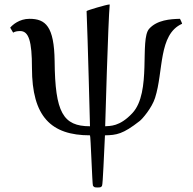

<svg xmlns="http://www.w3.org/2000/svg" viewBox="-20 -585 853 847"><path d="M362 -536C367 -421 377 -28 377 -28C258 -28 223 -89 221 -315C219 -469 181 -502 110 -502C65 -502 35 -475 25 -463L38 -441C46 -446 56 -448 69 -448C107 -448 121 -403 121 -285C121 -71 205 12 377 12C380 12 387 230 390 234C395 241 397 242 410 242C424 242 426 241 430 235C434 230 439 86 443 12C494 11 522 7 596 -51C608 -60 650 -109 664 -153C702 -271 678 -433 783 -480C785 -480 774 -502 774 -502C731 -501 673 -497 638 -458C595 -410 650 -178 564 -86C507 -25 465 -30 444 -28C444 -28 457 -492 464 -565H461C451 -565 362 -539 362 -536Z"/></svg>

Font: Lingua Franca
Style: Regular
Weight: 400
Version: Version 1.19